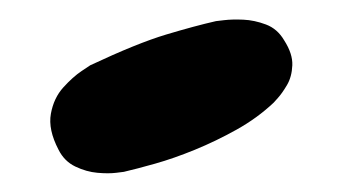

<svg xmlns="http://www.w3.org/2000/svg" viewBox="-20 -668 357 200"><path d="M109 -489Q109 -489 101 -488Q93 -487 81.5 -488Q70 -489 58.5 -494.5Q47 -500 41 -512Q30 -533 33 -549.5Q36 -566 46 -577Q56 -588 65 -594Q74 -600 74 -600Q123 -623 153 -632Q183 -641 205 -646Q205 -646 213.5 -647Q222 -648 233.5 -647.5Q245 -647 257 -642.5Q269 -638 276 -626Q285 -612 284.5 -600Q284 -588 279 -579.5Q274 -571 269.5 -566Q265 -561 265 -561Q248 -545 226.5 -533Q205 -521 183 -512Q161 -503 141.5 -497.5Q122 -492 109 -489Z"/></svg>

Font: Sour Gummy Black ExtraBold
Style: Regular
Weight: 800
Version: Version 1.000